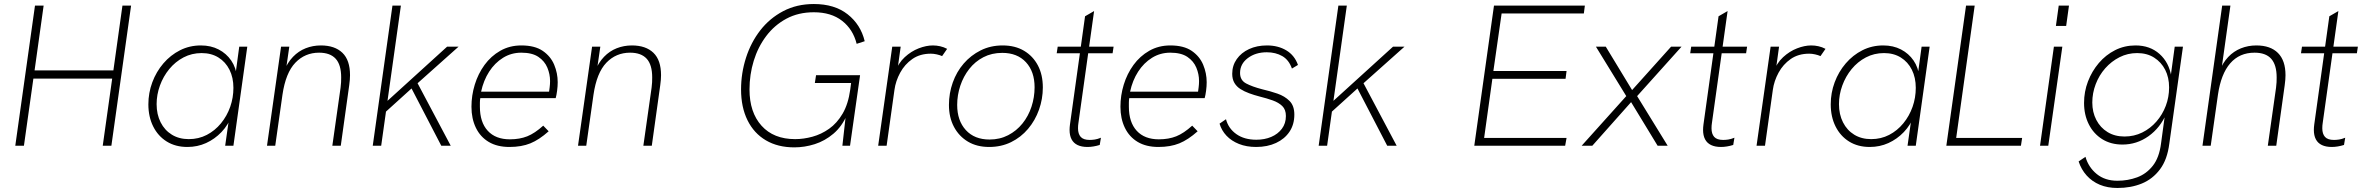

<svg xmlns="http://www.w3.org/2000/svg" viewBox="-20 -725 11748 955"><path d="M56 0 154 -697H197L152 -375H544L589 -697H632L534 0H491L538 -334H146L99 0Z M912 6Q853 6 809.5 -21Q766 -48 742 -96Q718 -144 718 -206Q718 -263 737.5 -315.5Q757 -368 792.5 -409.5Q828 -451 875.5 -475Q923 -499 979 -499Q1029 -499 1067.5 -479Q1106 -459 1130 -424Q1154 -389 1159 -341L1148 -331L1170 -493H1210L1141 0H1100L1123 -162L1134 -152Q1115 -103 1081.5 -68Q1048 -33 1005 -13.5Q962 6 912 6ZM919 -33Q968 -33 1008.5 -54Q1049 -75 1079 -111.5Q1109 -148 1125 -193.5Q1141 -239 1141 -288Q1141 -339 1121.5 -378Q1102 -417 1066.5 -439Q1031 -461 983 -461Q934 -461 893 -439.5Q852 -418 822 -381.5Q792 -345 775.5 -299.5Q759 -254 759 -207Q759 -156 779 -116.5Q799 -77 835 -55Q871 -33 919 -33Z M1308 0 1378 -493H1419L1401 -369L1392 -370Q1410 -414 1437.5 -442.5Q1465 -471 1500.5 -485Q1536 -499 1576 -499Q1645 -499 1683 -462.5Q1721 -426 1721 -351Q1721 -340 1720 -328Q1719 -316 1717 -301L1675 0H1633L1674 -289Q1676 -303 1676.5 -316Q1677 -329 1677 -340Q1677 -403 1649.5 -433Q1622 -463 1567 -463Q1497 -463 1449 -413Q1401 -363 1385 -254L1349 0Z M2175 0 2027 -285 1890 -161 1897 -214 2204 -493H2261L2057 -311L2222 0ZM1834 0 1932 -697H1974L1876 0Z M2514 6Q2453 6 2411 -19Q2369 -44 2347 -89.5Q2325 -135 2325 -194Q2325 -250 2341.5 -304Q2358 -358 2390 -402Q2422 -446 2468.5 -472.5Q2515 -499 2573 -499Q2640 -499 2679.5 -472Q2719 -445 2736.5 -403Q2754 -361 2754 -316Q2754 -296 2751 -273.5Q2748 -251 2744 -237H2369Q2367 -226 2367 -215Q2367 -204 2367 -194Q2367 -117 2406 -74.5Q2445 -32 2516 -32Q2565 -32 2602.5 -47Q2640 -62 2682 -100L2709 -72Q2662 -30 2618 -12Q2574 6 2514 6ZM2710 -261Q2712 -276 2714 -291Q2716 -306 2716 -322Q2716 -356 2702.5 -388.5Q2689 -421 2658 -442Q2627 -463 2573 -463Q2523 -463 2482 -437.5Q2441 -412 2413 -368.5Q2385 -325 2373 -269H2723Z M2855 0 2925 -493H2966L2948 -369L2939 -370Q2957 -414 2984.5 -442.5Q3012 -471 3047.5 -485Q3083 -499 3123 -499Q3192 -499 3230 -462.5Q3268 -426 3268 -351Q3268 -340 3267 -328Q3266 -316 3264 -301L3222 0H3180L3221 -289Q3223 -303 3223.5 -316Q3224 -329 3224 -340Q3224 -403 3196.5 -433Q3169 -463 3114 -463Q3044 -463 2996 -413Q2948 -363 2932 -254L2896 0Z M3931 8Q3849 8 3789.5 -27Q3730 -62 3698 -127Q3666 -192 3666 -280Q3666 -361 3690.5 -437.5Q3715 -514 3761.5 -574Q3808 -634 3875.5 -669.5Q3943 -705 4028 -705Q4131 -705 4196 -654Q4261 -603 4281 -520L4241 -507Q4223 -579 4168.5 -621.5Q4114 -664 4028 -664Q3951 -664 3891.5 -632Q3832 -600 3791 -545.5Q3750 -491 3729 -422.5Q3708 -354 3708 -280Q3708 -166 3768 -99.5Q3828 -33 3935 -33Q3977 -33 4021 -45Q4065 -57 4104 -84.5Q4143 -112 4171 -159.5Q4199 -207 4209 -279L4217 -340L4224 -312H4033L4039 -351H4258L4208 0H4170L4188 -161L4194 -156Q4168 -96 4125.5 -60Q4083 -24 4032.5 -8Q3982 8 3931 8Z M4348 0 4418 -493H4460L4442 -363L4431 -364Q4448 -411 4480 -440.5Q4512 -470 4549.5 -484.5Q4587 -499 4620 -499Q4638 -499 4656 -495Q4674 -491 4691 -482L4666 -446Q4655 -451 4639.5 -454.5Q4624 -458 4610 -458Q4556 -458 4518 -431.5Q4480 -405 4457.5 -363.5Q4435 -322 4429 -278L4390 0Z M4900 6Q4839 6 4794.5 -20.5Q4750 -47 4725 -94Q4700 -141 4700 -203Q4700 -261 4719 -314.5Q4738 -368 4773.5 -409Q4809 -450 4858 -474.5Q4907 -499 4967 -499Q5029 -499 5073.5 -472.5Q5118 -446 5142.5 -399.5Q5167 -353 5167 -290Q5167 -233 5148 -179.5Q5129 -126 5093.5 -84Q5058 -42 5009 -18Q4960 6 4900 6ZM4902 -31Q4953 -31 4994.5 -52.5Q5036 -74 5065.5 -110.5Q5095 -147 5110.5 -194Q5126 -241 5126 -291Q5126 -369 5083 -415.5Q5040 -462 4965 -462Q4913 -462 4871.5 -440.5Q4830 -419 4801 -382Q4772 -345 4756.5 -298.5Q4741 -252 4741 -203Q4741 -125 4784 -78Q4827 -31 4902 -31Z M5389 6Q5360 6 5340 -3.5Q5320 -13 5310 -32Q5300 -51 5300 -79Q5300 -85 5300.5 -92Q5301 -99 5302 -106L5377 -644L5422 -670L5344 -113Q5343 -108 5342.5 -100.5Q5342 -93 5342 -87Q5342 -59 5355.5 -44Q5369 -29 5400 -29Q5412 -29 5425.5 -31Q5439 -33 5456 -40L5450 -4Q5434 1 5418.5 3.5Q5403 6 5389 6ZM5236 -460 5241 -493H5519L5514 -460Z M5742 6Q5681 6 5639 -19Q5597 -44 5575 -89.5Q5553 -135 5553 -194Q5553 -250 5569.5 -304Q5586 -358 5618 -402Q5650 -446 5696.5 -472.5Q5743 -499 5801 -499Q5868 -499 5907.5 -472Q5947 -445 5964.5 -403Q5982 -361 5982 -316Q5982 -296 5979 -273.5Q5976 -251 5972 -237H5597Q5595 -226 5595 -215Q5595 -204 5595 -194Q5595 -117 5634 -74.5Q5673 -32 5744 -32Q5793 -32 5830.5 -47Q5868 -62 5910 -100L5937 -72Q5890 -30 5846 -12Q5802 6 5742 6ZM5938 -261Q5940 -276 5942 -291Q5944 -306 5944 -322Q5944 -356 5930.5 -388.5Q5917 -421 5886 -442Q5855 -463 5801 -463Q5751 -463 5710 -437.5Q5669 -412 5641 -368.5Q5613 -325 5601 -269H5951Z M6228 6Q6180 6 6142.5 -9Q6105 -24 6080.5 -50Q6056 -76 6046 -110L6078 -132Q6090 -86 6129.5 -58Q6169 -30 6229 -30Q6270 -30 6303 -44Q6336 -58 6356 -84.5Q6376 -111 6376 -148Q6376 -180 6358 -197.5Q6340 -215 6310.5 -225.5Q6281 -236 6245 -245Q6218 -252 6193.5 -261Q6169 -270 6150 -282Q6131 -294 6120 -312.5Q6109 -331 6109 -358Q6109 -399 6131.5 -431Q6154 -463 6193 -481Q6232 -499 6282 -499Q6337 -499 6378 -474.5Q6419 -450 6436 -402L6406 -384Q6391 -427 6358 -446Q6325 -465 6281 -465Q6225 -465 6186.5 -436Q6148 -407 6148 -362Q6148 -326 6178 -310Q6208 -294 6258 -281Q6297 -272 6333.5 -259.5Q6370 -247 6394 -223Q6418 -199 6418 -155Q6418 -106 6394 -70Q6370 -34 6327 -14Q6284 6 6228 6Z M6880 0 6732 -285 6595 -161 6602 -214 6909 -493H6966L6762 -311L6927 0ZM6539 0 6637 -697H6679L6581 0Z M7313 0 7411 -697H7863L7858 -658H7449L7408 -372H7772L7767 -333H7403L7362 -39H7772L7765 0Z M7847 0 8069 -247 7918 -493H7967L8098 -277L8292 -493H8344L8123 -247L8275 0H8225L8093 -217L7900 0Z M8540 6Q8511 6 8491 -3.5Q8471 -13 8461 -32Q8451 -51 8451 -79Q8451 -85 8451.5 -92Q8452 -99 8453 -106L8528 -644L8573 -670L8495 -113Q8494 -108 8493.5 -100.5Q8493 -93 8493 -87Q8493 -59 8506.5 -44Q8520 -29 8551 -29Q8563 -29 8576.5 -31Q8590 -33 8607 -40L8601 -4Q8585 1 8569.5 3.5Q8554 6 8540 6ZM8387 -460 8392 -493H8670L8665 -460Z M8717 0 8787 -493H8829L8811 -363L8800 -364Q8817 -411 8849 -440.5Q8881 -470 8918.5 -484.5Q8956 -499 8989 -499Q9007 -499 9025 -495Q9043 -491 9060 -482L9035 -446Q9024 -451 9008.5 -454.5Q8993 -458 8979 -458Q8925 -458 8887 -431.5Q8849 -405 8826.5 -363.5Q8804 -322 8798 -278L8759 0Z M9280 6Q9221 6 9177.5 -21Q9134 -48 9110 -96Q9086 -144 9086 -206Q9086 -263 9105.5 -315.5Q9125 -368 9160.5 -409.5Q9196 -451 9243.5 -475Q9291 -499 9347 -499Q9397 -499 9435.5 -479Q9474 -459 9498 -424Q9522 -389 9527 -341L9516 -331L9538 -493H9578L9509 0H9468L9491 -162L9502 -152Q9483 -103 9449.5 -68Q9416 -33 9373 -13.5Q9330 6 9280 6ZM9287 -33Q9336 -33 9376.5 -54Q9417 -75 9447 -111.5Q9477 -148 9493 -193.5Q9509 -239 9509 -288Q9509 -339 9489.5 -378Q9470 -417 9434.5 -439Q9399 -461 9351 -461Q9302 -461 9261 -439.5Q9220 -418 9190 -381.5Q9160 -345 9143.5 -299.5Q9127 -254 9127 -207Q9127 -156 9147 -116.5Q9167 -77 9203 -55Q9239 -33 9287 -33Z M9661 0 9759 -697H9802L9710 -39H10038L10032 0Z M10127 0 10196 -493H10238L10168 0ZM10206 -596 10220 -697H10271L10257 -596Z M10512 210Q10463 210 10424.5 194Q10386 178 10359 148Q10332 118 10319 78L10353 55Q10368 107 10409 140.5Q10450 174 10512 174Q10564 174 10610 157Q10656 140 10688 99.5Q10720 59 10729 -12L10750 -167L10756 -161Q10725 -89 10666.5 -47.5Q10608 -6 10537 -6Q10479 -6 10436 -33Q10393 -60 10369.5 -107Q10346 -154 10346 -213Q10346 -269 10365.5 -320Q10385 -371 10419.5 -411.5Q10454 -452 10500.5 -475.5Q10547 -499 10602 -499Q10674 -499 10721.5 -456.5Q10769 -414 10780 -344L10776 -339L10797 -493H10838L10770 -10Q10760 69 10723.5 117.5Q10687 166 10633 188Q10579 210 10512 210ZM10547 -46Q10595 -46 10635.5 -66Q10676 -86 10706 -120.5Q10736 -155 10752.5 -198.5Q10769 -242 10769 -290Q10769 -340 10749.5 -378Q10730 -416 10694.5 -438.5Q10659 -461 10610 -461Q10563 -461 10522.5 -440.5Q10482 -420 10451.5 -385.5Q10421 -351 10404 -306.5Q10387 -262 10387 -215Q10387 -167 10407 -128.5Q10427 -90 10463 -68Q10499 -46 10547 -46Z M10935 0 11033 -697H11074L11028 -369L11019 -370Q11036 -413 11063 -441.5Q11090 -470 11126 -484.5Q11162 -499 11203 -499Q11273 -499 11310.5 -461.5Q11348 -424 11348 -351Q11348 -340 11347 -328Q11346 -316 11344 -301L11302 0H11260L11301 -289Q11303 -303 11303.5 -316Q11304 -329 11304 -340Q11304 -402 11277 -432.5Q11250 -463 11194 -463Q11119 -463 11073 -410Q11027 -357 11012 -254L10976 0Z M11578 6Q11549 6 11529 -3.5Q11509 -13 11499 -32Q11489 -51 11489 -79Q11489 -85 11489.5 -92Q11490 -99 11491 -106L11566 -644L11611 -670L11533 -113Q11532 -108 11531.5 -100.5Q11531 -93 11531 -87Q11531 -59 11544.5 -44Q11558 -29 11589 -29Q11601 -29 11614.5 -31Q11628 -33 11645 -40L11639 -4Q11623 1 11607.5 3.5Q11592 6 11578 6ZM11425 -460 11430 -493H11708L11703 -460Z"/></svg>

Font: Hanken Grotesk ExtraLight
Style: Italic
Weight: 250
Italic angle: -8°
Designer: Alfredo Marco Pradil
Foundry: Hanken Design Co.
Version: Version 3.013